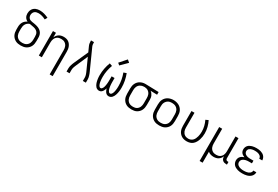

<svg xmlns="http://www.w3.org/2000/svg" viewBox="90 -2084 5220 3601"><g transform="rotate(30 2700.0 -283.5)"><path d="M300 8Q271 8 242 3Q213 -2 187 -15.5Q161 -29 140 -50Q119 -71 106 -97Q93 -123 88 -152Q83 -181 83 -210V-268Q83 -296 89 -323Q95 -350 109 -374Q123 -398 144.5 -416Q166 -434 191 -444Q172 -453 156 -467Q140 -481 129.5 -499Q119 -517 114.5 -537.5Q110 -558 110 -579Q110 -602 115.5 -624Q121 -646 132 -666Q143 -686 160.5 -701.5Q178 -717 198.5 -726Q219 -735 242 -739Q265 -743 287 -743Q337 -743 385 -729.5Q433 -716 477 -694L448 -642Q412 -661 372 -673Q332 -685 291 -685Q269 -685 247 -679.5Q225 -674 208 -659.5Q191 -645 182.5 -623.5Q174 -602 174 -580Q174 -562 180.5 -543.5Q187 -525 200 -512Q213 -499 231 -492.5Q249 -486 267.5 -483Q286 -480 304.5 -477.5Q323 -475 341 -471Q359 -467 377.5 -462Q396 -457 413 -449.5Q430 -442 445.5 -431.5Q461 -421 474 -407.5Q487 -394 496 -377Q505 -360 510 -342Q515 -324 516 -305.5Q517 -287 517 -268V-210Q517 -181 512 -152Q507 -123 494 -97Q481 -71 460 -50Q439 -29 413 -15.5Q387 -2 358 3Q329 8 300 8ZM300 -50Q321 -50 342 -54Q363 -58 381 -68Q399 -78 413.5 -93.5Q428 -109 436.5 -128Q445 -147 448.5 -168Q452 -189 452 -210V-268Q452 -293 447.5 -317.5Q443 -342 428 -361.5Q413 -381 391 -393Q369 -405 345 -411Q321 -417 296.5 -420.5Q272 -424 248 -429Q223 -421 202.5 -405Q182 -389 169.5 -366.5Q157 -344 152.5 -319Q148 -294 148 -268V-210Q148 -189 151.5 -168Q155 -147 163.5 -128Q172 -109 186.5 -93.5Q201 -78 219 -68Q237 -58 258 -54Q279 -50 300 -50Z M1044 205V-320Q1044 -340 1041 -360.5Q1038 -381 1030 -400Q1022 -419 1009 -434.5Q996 -450 978.5 -461Q961 -472 940.5 -476Q920 -480 900 -480Q880 -480 859.5 -476Q839 -472 821.5 -461Q804 -450 791 -434.5Q778 -419 770 -400Q762 -381 759 -360.5Q756 -340 756 -320V0H691V-530H756V-429Q766 -454 782.5 -475.5Q799 -497 821.5 -511.5Q844 -526 870.5 -532Q897 -538 923 -538Q950 -538 977 -532Q1004 -526 1026.5 -511Q1049 -496 1065.5 -474Q1082 -452 1092 -426.5Q1102 -401 1105.5 -374Q1109 -347 1109 -320V205Z M1291 0V-74Q1291 -92 1295 -110.5Q1299 -129 1304.5 -146.5Q1310 -164 1316.5 -181.5Q1323 -199 1331 -216L1465 -514L1415 -625Q1404 -649 1400.5 -675Q1397 -701 1397 -728V-735H1462V-728Q1462 -708 1464 -687.5Q1466 -667 1474 -649L1669 -216Q1677 -199 1683.5 -181.5Q1690 -164 1695.5 -146.5Q1701 -129 1705 -110.5Q1709 -92 1709 -74V0H1644V-74Q1644 -89 1641 -104.5Q1638 -120 1633 -134.5Q1628 -149 1622.5 -163.5Q1617 -178 1610 -192L1498 -440L1390 -192Q1384 -178 1378 -163.5Q1372 -149 1367 -134.5Q1362 -120 1359 -104.5Q1356 -89 1356 -74V0Z M1996 8Q1976 8 1957 -0.5Q1938 -9 1924.5 -24Q1911 -39 1901.5 -57Q1892 -75 1885.5 -94.5Q1879 -114 1875 -133.5Q1871 -153 1868 -173Q1865 -193 1864 -213.5Q1863 -234 1863 -254Q1863 -327 1877 -398.5Q1891 -470 1917 -538L1977 -517Q1953 -454 1940.5 -387.5Q1928 -321 1928 -254Q1928 -239 1928.5 -224.5Q1929 -210 1930 -196Q1931 -182 1933 -167.5Q1935 -153 1937.5 -139Q1940 -125 1944.5 -111Q1949 -97 1955 -84Q1961 -71 1972 -60.5Q1983 -50 1998 -50Q2013 -50 2024 -61.5Q2035 -73 2041.5 -86.5Q2048 -100 2052 -115Q2056 -130 2058.5 -144.5Q2061 -159 2063 -174Q2065 -189 2066 -204.5Q2067 -220 2067.5 -235Q2068 -250 2068 -265V-345H2132V-265Q2132 -250 2132.5 -235Q2133 -220 2134 -204.5Q2135 -189 2137 -174Q2139 -159 2141.5 -144.5Q2144 -130 2148 -115Q2152 -100 2158.5 -86.5Q2165 -73 2176 -61.5Q2187 -50 2202 -50Q2217 -50 2228 -60.5Q2239 -71 2245 -84Q2251 -97 2255.5 -111Q2260 -125 2262.5 -139Q2265 -153 2267 -167.5Q2269 -182 2270 -196Q2271 -210 2271.5 -224.5Q2272 -239 2272 -254Q2272 -321 2259.5 -387.5Q2247 -454 2223 -517L2283 -538Q2309 -470 2323 -398.5Q2337 -327 2337 -254Q2337 -234 2336 -213.5Q2335 -193 2332 -173Q2329 -153 2325 -133.5Q2321 -114 2314.5 -94.5Q2308 -75 2298.5 -57Q2289 -39 2275.5 -24Q2262 -9 2243 -0.5Q2224 8 2204 8Q2190 8 2177 4Q2164 0 2153 -8.5Q2142 -17 2134 -28Q2126 -39 2119.5 -51.5Q2113 -64 2108.5 -76.5Q2104 -89 2100 -102Q2096 -89 2091.5 -76.5Q2087 -64 2080.5 -51.5Q2074 -39 2066 -28Q2058 -17 2047 -8.5Q2036 0 2023 4Q2010 8 1996 8ZM2089 -592 2047 -628 2174 -772 2226 -728Z M2699 8Q2670 8 2641 3Q2612 -2 2586 -15.5Q2560 -29 2539.5 -50Q2519 -71 2506 -97Q2493 -123 2488 -152Q2483 -181 2483 -210V-320Q2483 -348 2487.5 -375.5Q2492 -403 2504 -428.5Q2516 -454 2535 -475Q2554 -496 2578.5 -510Q2603 -524 2630 -531Q2657 -538 2685 -538Q2689 -538 2692.5 -538Q2696 -538 2700 -538L2979 -530V-472L2836 -476Q2855 -463 2869 -445.5Q2883 -428 2892.5 -407.5Q2902 -387 2905.5 -364.5Q2909 -342 2909 -320V-210Q2909 -181 2904 -152.5Q2899 -124 2887 -98Q2875 -72 2855 -51Q2835 -30 2810 -16Q2785 -2 2756.5 3Q2728 8 2699 8ZM2699 -50Q2720 -50 2740 -54Q2760 -58 2777.5 -68.5Q2795 -79 2808.5 -95Q2822 -111 2830 -130Q2838 -149 2841 -169.5Q2844 -190 2844 -210V-320Q2844 -339 2841.5 -358.5Q2839 -378 2832 -396Q2825 -414 2813 -429.5Q2801 -445 2785 -456.5Q2769 -468 2750.5 -473.5Q2732 -479 2712 -480H2700Q2697 -480 2694.5 -480Q2692 -480 2690 -480Q2670 -480 2650.5 -474.5Q2631 -469 2613.5 -458.5Q2596 -448 2583 -432.5Q2570 -417 2562 -398.5Q2554 -380 2551 -360Q2548 -340 2548 -320V-210Q2548 -189 2551.5 -168.5Q2555 -148 2563.5 -129Q2572 -110 2586 -94Q2600 -78 2618.5 -68Q2637 -58 2657.5 -54Q2678 -50 2699 -50Z M3300 8Q3271 8 3242 3Q3213 -2 3187 -15.5Q3161 -29 3140 -50Q3119 -71 3106 -97Q3093 -123 3088 -152Q3083 -181 3083 -210V-320Q3083 -349 3088 -378Q3093 -407 3106 -433Q3119 -459 3140 -480.5Q3161 -502 3187 -515Q3213 -528 3242 -534.5Q3271 -541 3300 -541Q3329 -541 3358 -534.5Q3387 -528 3413 -515Q3439 -502 3460 -480.5Q3481 -459 3494 -433Q3507 -407 3512 -378Q3517 -349 3517 -320V-210Q3517 -181 3512 -152Q3507 -123 3494 -97Q3481 -71 3460 -50Q3439 -29 3413 -15.5Q3387 -2 3358 3Q3329 8 3300 8ZM3300 -50Q3321 -50 3342 -54Q3363 -58 3381 -68Q3399 -78 3413.5 -93.5Q3428 -109 3436.5 -128Q3445 -147 3448.5 -168Q3452 -189 3452 -210V-320Q3452 -341 3448.5 -362Q3445 -383 3436.5 -402Q3428 -421 3413 -437Q3398 -453 3379.5 -462.5Q3361 -472 3340 -476Q3319 -480 3298 -480Q3277 -480 3256.5 -476Q3236 -472 3218 -461.5Q3200 -451 3186 -435.5Q3172 -420 3163 -401Q3154 -382 3151 -361.5Q3148 -341 3148 -320V-210Q3148 -189 3151.5 -168Q3155 -147 3163.5 -128Q3172 -109 3186.5 -93.5Q3201 -78 3219 -68Q3237 -58 3258 -54Q3279 -50 3300 -50Z M3896 8Q3867 8 3839 2Q3811 -4 3786.5 -18Q3762 -32 3743 -53Q3724 -74 3712 -100Q3700 -126 3695.5 -154Q3691 -182 3691 -210V-530H3756V-210Q3756 -190 3759 -170Q3762 -150 3769.5 -131.5Q3777 -113 3789.5 -97Q3802 -81 3819 -70.5Q3836 -60 3855.5 -55Q3875 -50 3895 -50Q3922 -50 3947.5 -60Q3973 -70 3991.5 -89.5Q4010 -109 4021 -134Q4032 -159 4039 -185Q4046 -211 4049 -237.5Q4052 -264 4052 -291Q4052 -350 4038 -407.5Q4024 -465 3998 -518L4055 -544Q4085 -485 4101 -420.5Q4117 -356 4117 -290Q4117 -255 4112 -220.5Q4107 -186 4096.5 -152.5Q4086 -119 4068.5 -88.5Q4051 -58 4025 -35Q3999 -12 3964.5 -2Q3930 8 3896 8Z M4291 205V-530H4356V-210Q4356 -190 4359 -169.5Q4362 -149 4370 -130Q4378 -111 4391 -95.5Q4404 -80 4421.5 -69Q4439 -58 4459.5 -54Q4480 -50 4500 -50Q4520 -50 4540.5 -54Q4561 -58 4578.5 -69Q4596 -80 4609 -95.5Q4622 -111 4630 -130Q4638 -149 4641 -169.5Q4644 -190 4644 -210V-530H4709V-94Q4709 -85 4711.5 -76.5Q4714 -68 4720.5 -61.5Q4727 -55 4735.5 -52.5Q4744 -50 4753 -50H4769V8H4753Q4732 8 4711 2.5Q4690 -3 4674 -17.5Q4658 -32 4651 -52.5Q4644 -73 4644 -94V-101Q4634 -76 4617.5 -54.5Q4601 -33 4578.5 -18.5Q4556 -4 4529.5 2Q4503 8 4477 8Q4444 8 4412 -1.5Q4380 -11 4356 -33V205Z M5097 8Q5072 8 5046.5 5.5Q5021 3 4997 -4Q4973 -11 4950 -23Q4927 -35 4910 -53.5Q4893 -72 4884 -96.5Q4875 -121 4875 -146Q4875 -169 4882.5 -191Q4890 -213 4905.5 -230Q4921 -247 4941 -258Q4961 -269 4983 -276Q4964 -283 4946.5 -294Q4929 -305 4916 -320Q4903 -335 4897 -354.5Q4891 -374 4891 -395Q4891 -418 4899 -440.5Q4907 -463 4923 -480.5Q4939 -498 4960 -509Q4981 -520 5004 -526.5Q5027 -533 5050.5 -535.5Q5074 -538 5097 -538Q5121 -538 5144 -535.5Q5167 -533 5189.5 -526.5Q5212 -520 5233 -508.5Q5254 -497 5269.5 -479.5Q5285 -462 5294 -440Q5303 -418 5303 -394Q5303 -393 5303 -392.5Q5303 -392 5303 -391H5238Q5238 -391 5238 -391.5Q5238 -392 5238 -393Q5238 -408 5231 -422.5Q5224 -437 5213 -447Q5202 -457 5187.5 -463.5Q5173 -470 5158 -473.5Q5143 -477 5128 -478.5Q5113 -480 5097 -480Q5082 -480 5066.5 -479Q5051 -478 5036 -474Q5021 -470 5006.5 -464Q4992 -458 4980.5 -448Q4969 -438 4962.5 -423.5Q4956 -409 4956 -393Q4956 -378 4962.5 -363Q4969 -348 4980.5 -337.5Q4992 -327 5007 -320.5Q5022 -314 5037.5 -310.5Q5053 -307 5068.5 -306Q5084 -305 5100 -305H5163V-247H5100Q5082 -247 5064.5 -245.5Q5047 -244 5030 -240Q5013 -236 4996.5 -228.5Q4980 -221 4967 -209.5Q4954 -198 4947 -181.5Q4940 -165 4940 -147Q4940 -130 4947 -114Q4954 -98 4967 -86.5Q4980 -75 4996 -68Q5012 -61 5029 -57Q5046 -53 5063 -51.5Q5080 -50 5097 -50Q5114 -50 5131 -51.5Q5148 -53 5164.5 -56.5Q5181 -60 5196.5 -66.5Q5212 -73 5225 -84Q5238 -95 5246 -110.5Q5254 -126 5254 -142Q5254 -142 5254 -142.5Q5254 -143 5254 -143H5319Q5319 -142 5319 -142Q5319 -142 5319 -141Q5319 -116 5309 -92.5Q5299 -69 5282 -51.5Q5265 -34 5242.5 -22Q5220 -10 5196 -3.5Q5172 3 5147 5.5Q5122 8 5097 8Z"/></g></svg>

Font: Iosevka Curly Light Extended
Style: Regular
Weight: 300
Width: 7
Monospace: yes
Designer: Belleve Invis
Foundry: Belleve Invis
Version: Version 11.1.0; ttfautohint (v1.8.3)